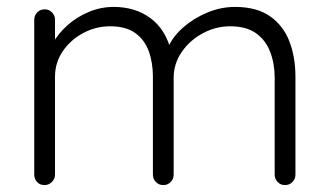

<svg xmlns="http://www.w3.org/2000/svg" viewBox="-20 -535 952 555"><path d="M309 -515Q371 -515 415 -482.5Q459 -450 475 -386L461 -382L467 -400Q480 -430 510.5 -456.5Q541 -483 580 -499Q619 -515 659 -515Q722 -515 760.5 -488Q799 -461 816.5 -415.5Q834 -370 834 -313V-30Q834 -18 825.5 -9Q817 0 804 0Q791 0 782.5 -9Q774 -18 774 -30V-310Q774 -351 761 -385Q748 -419 720 -439Q692 -459 645 -459Q604 -459 566.5 -439Q529 -419 505.5 -385Q482 -351 482 -310V-30Q482 -18 473.5 -9Q465 0 452 0Q439 0 430.5 -9Q422 -18 422 -30V-313Q422 -354 410 -387Q398 -420 371 -439.5Q344 -459 298 -459Q257 -459 220.5 -439.5Q184 -420 161.5 -387Q139 -354 139 -313V-30Q139 -18 130 -9Q121 0 109 0Q95 0 87 -9Q79 -18 79 -30V-478Q79 -490 87.5 -499Q96 -508 109 -508Q122 -508 130.5 -499Q139 -490 139 -478V-385L112 -348Q115 -378 131.5 -408Q148 -438 175 -462Q202 -486 236.5 -500.5Q271 -515 309 -515Z"/></svg>

Font: zvoove
Style: Regular
Weight: 400
Designer: Vernon Adams (Nunito) & Andrew Paglinawan (Quicksand)
Foundry: zvoove
Version: Version 3.006